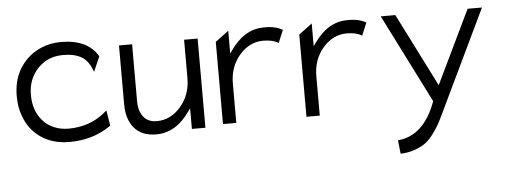

<svg xmlns="http://www.w3.org/2000/svg" viewBox="-46 -582 2386 905"><g transform="rotate(-5 1147.0 -130.0)"><path d="M53 -131Q37 -173 37 -226Q37 -306 74.5 -362Q112 -418 174 -444Q216 -462 267 -462Q393 -462 441 -379L410 -308Q393 -359 360 -379.5Q327 -400 272 -400Q215 -400 175 -371Q135 -342 116 -295Q104 -264 104 -226Q104 -167 130 -125Q156 -83 200 -65Q230 -52 267 -52Q364 -52 434 -107L452 -122L464 -49Q379 11 267 11Q187 11 131.5 -27.5Q76 -66 53 -131Z M677 11Q609 11 573.5 -30.5Q538 -72 538 -143V-422H600V-151Q600 -107 621.5 -79Q643 -51 685 -51Q750 -51 797 -105Q846 -161 846 -240V-422H910V0H846V-98L837 -85Q771 11 677 11Z M1057 -10H994V-399L1057 -446V-338L1066 -351Q1132 -447 1225 -447Q1234 -447 1241.5 -447Q1249 -447 1255.5 -446Q1262 -445 1266.5 -444.5Q1271 -444 1276.5 -442.5Q1282 -441 1284.5 -440.5Q1287 -440 1292 -438Q1297 -436 1298.5 -435.5Q1300 -435 1306 -432Q1312 -429 1314 -428L1289 -368Q1263 -385 1217 -385Q1152 -385 1105 -331Q1057 -276 1057 -196Z M1452 -10H1389V-399L1452 -446V-338L1461 -351Q1527 -447 1620 -447Q1629 -447 1636.5 -447Q1644 -447 1650.5 -446Q1657 -445 1661.5 -444.5Q1666 -444 1671.5 -442.5Q1677 -441 1679.5 -440.5Q1682 -440 1687 -438Q1692 -436 1693.5 -435.5Q1695 -435 1701 -432Q1707 -429 1709 -428L1684 -368Q1658 -385 1612 -385Q1547 -385 1500 -331Q1452 -276 1452 -196Z M1990 -32 1779 -451H1848L2023 -104L2190 -451H2258L2029 27Q2013 61 2001.5 81.5Q1990 102 1971 127Q1952 152 1932 166Q1912 180 1882 190.5Q1852 201 1816 202L1809 138Q1932 128 1990 -30Z"/></g></svg>

Font: Charger Pro
Style: Lit
Weight: 300
Designer: Jasper
Foundry: Cannot Into Space Fonts
Version: Version 1.09